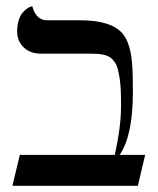

<svg xmlns="http://www.w3.org/2000/svg" viewBox="-20 -598 509 618"><path d="M238.3 -532.7Q339.4 -532.7 375.5 -488.8Q402.3 -456.1 406.2 -379.4Q407.7 -355 407.7 -301.8Q407.7 -161.1 365.2 -99.6H447.3L423.8 0H20L43.9 -99.6H349.6Q369.6 -190.4 369.6 -256.3Q369.6 -286.1 368.7 -308.3Q367.7 -330.6 364.7 -348.4Q361.8 -366.2 358.4 -378.2Q355 -390.1 348.4 -399.2Q341.8 -408.2 335 -413.1Q328.1 -418 316.9 -420.9Q305.7 -423.8 294.7 -424.6Q283.7 -425.3 267.1 -425.3H112.8Q77.1 -425.3 56.2 -445.6Q35.2 -465.8 35.2 -497.1Q35.2 -517.1 40.3 -533Q45.4 -548.8 52.5 -556.9Q59.6 -564.9 66.7 -570.1Q73.7 -575.2 79.1 -576.7L84 -578.1Q88.4 -558.6 100.3 -545.7Q112.3 -532.7 131.3 -532.7Z"/></svg>

Font: Libertinage
Style: l
Weight: 400
Designer: OSP
Foundry: OSP
Version: Version 1.0; 2008; OFL relea